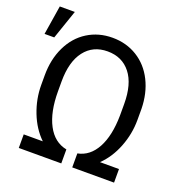

<svg xmlns="http://www.w3.org/2000/svg" viewBox="-150 -900 963 1020"><g transform="rotate(20 332.0 -390.5)"><path d="M369.6 -79.1Q437 -92.3 474.6 -161.6Q512.2 -231 513.7 -345.2V-410.6Q513.7 -523.4 466.3 -583.5Q418.9 -643.6 336.4 -643.6Q253.9 -643.6 207 -582.5Q160.2 -521.5 160.2 -409.7V-354.5Q160.2 -237.3 198.5 -165Q236.8 -92.8 307.6 -79.1V0H67.4V-76.7H175.3Q123.5 -126.5 94.2 -201.4Q64.9 -276.4 64.9 -355.5V-409.7Q64.9 -500.5 99.4 -571.8Q133.8 -643.1 195.8 -681.9Q257.8 -720.7 336.4 -720.7Q414.6 -720.7 476.3 -682.6Q538.1 -644.5 572.8 -575.2Q607.4 -505.9 608.9 -418V-354.5Q608.9 -276.4 579.6 -201.4Q550.3 -126.5 498.5 -76.7H606V0H369.6ZM15.1 -780.8H100.1L43.5 -616.2H-11.2Z"/></g></svg>

Font: Roboto
Style: Regular
Weight: 400
Designer: Google
Version: Version 2.001047; 2015